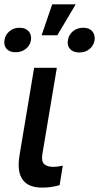

<svg xmlns="http://www.w3.org/2000/svg" viewBox="-39 -858 457 885"><path d="M118.3 -545.5H223L156.2 -147Q150.9 -113.6 165.1 -101.2Q179.3 -88.8 207.4 -88.8Q224.8 -88.8 250.4 -94.5L235.8 -4.6Q197.4 6.7 155.5 6.7Q27 6.7 50.8 -141ZM152.7 -695.3 201.7 -838.1H310L225.1 -695.3ZM274.1 -671.9Q277.3 -697.1 296.9 -713.6Q316.4 -730.1 344.8 -730.1Q372.5 -730.1 386.4 -713.8Q400.2 -697.4 397 -671.9Q392.4 -647.4 373.4 -631.7Q354.4 -616.1 326.7 -616.1Q298.3 -616.1 283.9 -632.1Q269.5 -648.1 274.1 -671.9ZM-18.5 -672.9Q-14.9 -697.4 4.3 -713.8Q23.4 -730.1 51.1 -730.1Q78.8 -730.1 93 -713.8Q107.2 -697.4 103.7 -672.9Q99.8 -648.8 80.4 -633Q61.1 -617.2 33 -617.2Q5.3 -617.2 -8.5 -632.8Q-22.4 -648.4 -18.5 -672.9Z"/></svg>

Font: Karasuma Gothic
Style: Medium Italic
Weight: 500
Italic angle: 9.39998°
Designer: Rasmus Andersson / Ryoko Nishizuka
Foundry: Genbu
Version: Version 1.00